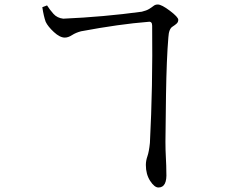

<svg xmlns="http://www.w3.org/2000/svg" viewBox="-20 -784 1040 853"><path d="M646 -149Q659 -399 656 -670Q656 -690 639 -687Q511 -677 340 -645Q317 -639 300 -628Q283 -617 268 -617Q246 -617 219.5 -641.5Q193 -666 183 -687Q174 -712 168 -752L189 -760Q201 -741 217.5 -722.5Q234 -704 261 -701Q441 -709 610 -732Q631 -737 643 -744.5Q655 -752 662.5 -758Q670 -764 681 -764Q698 -764 735 -736Q772 -708 772 -696Q772 -686 765 -679.5Q758 -673 747 -666Q730 -656 728 -618Q720 -523 717.5 -362.5Q715 -202 715 -154Q715 -118 717 -82.5Q719 -47 719 -19Q723 49 684 49Q666 49 647 19.5Q628 -10 628 -51Q628 -70 635 -90Q642 -110 646 -149Z"/></svg>

Font: Han-Nom Khai
Style: Regular
Weight: 400
Version: Version 1.200;June 22, 2023;FontCreator 14.0.0.2814 64-bit